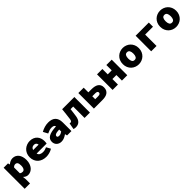

<svg xmlns="http://www.w3.org/2000/svg" viewBox="519 -2349 4361 4361"><g transform="rotate(-45 2700.0 -168.0)"><path d="M64 176V-500H204L216 -454H220Q249 -480 285.5 -496Q322 -512 360 -512Q405 -512 442 -494Q479 -476 504.5 -443Q530 -410 544 -363Q558 -316 558 -258Q558 -193 540 -143Q522 -93 492.5 -58.5Q463 -24 424.5 -6Q386 12 345 12Q282 12 232 -38H228L236 38V176ZM304 -128Q320 -128 334 -134.5Q348 -141 358.5 -156Q369 -171 375.5 -195.5Q382 -220 382 -256Q382 -318 363.5 -345Q345 -372 308 -372Q288 -372 271 -364Q254 -356 236 -336V-152Q252 -138 269.5 -133Q287 -128 304 -128Z M930 12Q871 12 819.5 -5.5Q768 -23 730.5 -56.5Q693 -90 671.5 -139Q650 -188 650 -250Q650 -311 672 -360Q694 -409 730.5 -442.5Q767 -476 814.5 -494Q862 -512 912 -512Q971 -512 1015.5 -493Q1060 -474 1090 -441Q1120 -408 1135 -364Q1150 -320 1150 -270Q1150 -247 1147.5 -227Q1145 -207 1143 -198H822Q833 -156 866 -137Q899 -118 954 -118Q984 -118 1012.5 -125.5Q1041 -133 1074 -148L1130 -46Q1085 -17 1031 -2.5Q977 12 930 12ZM918 -382Q844 -382 823 -310H998Q987 -382 918 -382Z M1416 12Q1377 12 1347 -0.5Q1317 -13 1296 -34Q1275 -55 1264.5 -83Q1254 -111 1254 -142Q1254 -184 1271.5 -216Q1289 -248 1326.5 -270.5Q1364 -293 1424 -306Q1484 -319 1570 -324Q1565 -351 1540.5 -363.5Q1516 -376 1474 -376Q1442 -376 1408.5 -365.5Q1375 -355 1330 -334L1270 -446Q1327 -478 1386 -495Q1445 -512 1508 -512Q1561 -512 1604.5 -498.5Q1648 -485 1678.5 -456.5Q1709 -428 1725.5 -383.5Q1742 -339 1742 -278V0H1602L1590 -52H1586Q1549 -25 1506 -6.5Q1463 12 1416 12ZM1472 -120Q1502 -120 1526 -131.5Q1550 -143 1570 -158V-222Q1524 -220 1494.5 -214.5Q1465 -209 1448 -200Q1431 -191 1424.5 -180Q1418 -169 1418 -156Q1418 -120 1472 -120Z M1873 12Q1838 12 1808 0L1836 -154Q1842 -152 1848 -151Q1854 -150 1862 -150Q1880 -150 1893 -164Q1906 -178 1911 -213Q1921 -285 1928.5 -356.5Q1936 -428 1944 -500H2336V0H2164V-366H2080Q2074 -316 2068 -265Q2062 -214 2054 -164Q2041 -79 1996.5 -33.5Q1952 12 1873 12Z M2464 0V-500H2636V-350H2738Q2786 -350 2828 -341.5Q2870 -333 2901 -313Q2932 -293 2950 -260Q2968 -227 2968 -178Q2968 -127 2950 -93Q2932 -59 2901 -38Q2870 -17 2828 -8.5Q2786 0 2738 0ZM2636 -130H2732Q2804 -130 2804 -178Q2804 -224 2732 -224H2636Z M3064 0V-500H3236V-328H3364V-500H3536V0H3364V-178H3236V0Z M3900 12Q3850 12 3803.5 -5.5Q3757 -23 3721 -56.5Q3685 -90 3663.5 -139Q3642 -188 3642 -250Q3642 -312 3663.5 -361Q3685 -410 3721 -443.5Q3757 -477 3803.5 -494.5Q3850 -512 3900 -512Q3949 -512 3995.5 -494.5Q4042 -477 4078 -443.5Q4114 -410 4136 -361Q4158 -312 4158 -250Q4158 -188 4136 -139Q4114 -90 4078 -56.5Q4042 -23 3995.5 -5.5Q3949 12 3900 12ZM3900 -126Q3944 -126 3963 -159.5Q3982 -193 3982 -250Q3982 -307 3963 -340.5Q3944 -374 3900 -374Q3856 -374 3837 -340.5Q3818 -307 3818 -250Q3818 -193 3837 -159.5Q3856 -126 3900 -126Z M4304 0V-500H4728V-366H4476V0Z M5100 12Q5050 12 5003.5 -5.5Q4957 -23 4921 -56.5Q4885 -90 4863.5 -139Q4842 -188 4842 -250Q4842 -312 4863.5 -361Q4885 -410 4921 -443.5Q4957 -477 5003.5 -494.5Q5050 -512 5100 -512Q5149 -512 5195.5 -494.5Q5242 -477 5278 -443.5Q5314 -410 5336 -361Q5358 -312 5358 -250Q5358 -188 5336 -139Q5314 -90 5278 -56.5Q5242 -23 5195.5 -5.5Q5149 12 5100 12ZM5100 -126Q5144 -126 5163 -159.5Q5182 -193 5182 -250Q5182 -307 5163 -340.5Q5144 -374 5100 -374Q5056 -374 5037 -340.5Q5018 -307 5018 -250Q5018 -193 5037 -159.5Q5056 -126 5100 -126Z"/></g></svg>

Font: Source Code Pro Black
Style: Regular
Weight: 900
Monospace: yes
Designer: Paul D. Hunt, Teo Tuominen
Foundry: Adobe Systems Incorporated
Version: Version 2.030;PS 1.000;hotconv 16.6.51;makeotf.lib2.5.65220